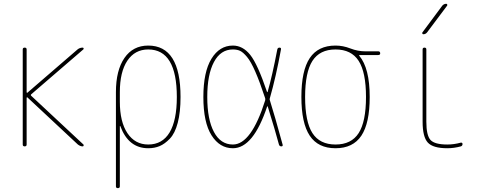

<svg xmlns="http://www.w3.org/2000/svg" viewBox="-20 -770 2540 1010"><path d="M99.6 -9.8V-509.8Q99.6 -519.5 109.9 -519.5Q120.1 -519.5 120.1 -509.8V-284.2Q120.1 -283.2 121.6 -282.2Q123 -281.2 124 -282.2L387.7 -509.8Q399.4 -519.5 415 -519.5Q418.9 -519.5 419.9 -515.6Q420.9 -511.7 418 -509.8L143.6 -273.4Q140.6 -270.5 143.6 -266.6L418.9 -9.8Q420.9 -7.8 419.9 -3.9Q418.9 0 415 0Q402.3 0 389.6 -9.8L124 -257.8Q123 -258.8 121.6 -257.8Q120.1 -256.8 120.1 -255.9V-9.8Q120.1 0 109.9 0Q99.6 0 99.6 -9.8Z M610.4 -285.2V-235.4Q610.4 -128.9 650.4 -69.3Q690.4 -9.8 759.8 -9.8Q834 -9.8 872.1 -73.2Q910.2 -136.7 910.2 -259.8Q910.2 -509.8 759.8 -509.8Q689.5 -509.8 649.9 -450.7Q610.4 -391.6 610.4 -285.2ZM589.8 210V-285.2Q589.8 -400.4 634.8 -465.3Q679.7 -530.3 759.8 -530.3Q929.7 -530.3 929.7 -259.8Q929.7 -179.7 915 -124Q900.4 -68.4 873.5 -40.5Q846.7 -12.7 819.8 -1.5Q793 9.8 759.8 9.8Q656.2 9.8 613.3 -105.5Q613.3 -107.4 611.3 -107.4Q610.4 -107.4 610.4 -106.4V210Q610.4 219.7 600.1 219.7Q589.8 219.7 589.8 210Z M1205.1 -509.8Q1140.6 -509.8 1105.5 -443.8Q1070.3 -377.9 1070.3 -259.8Q1070.3 -141.6 1105.5 -75.7Q1140.6 -9.8 1205.1 -9.8Q1301.8 -9.8 1375 -242.2Q1376 -248 1375 -252.9Q1346.7 -338.9 1323.2 -392.6Q1299.8 -446.3 1279.3 -470.7Q1258.8 -495.1 1243.2 -502.4Q1227.5 -509.8 1205.1 -509.8ZM1205.1 9.8Q1135.7 9.8 1092.8 -58.1Q1049.8 -126 1049.8 -259.8Q1049.8 -391.6 1092.3 -460.9Q1134.8 -530.3 1205.1 -530.3Q1256.8 -530.3 1295.9 -481.9Q1335 -433.6 1384.8 -286.1Q1384.8 -285.2 1386.2 -285.2Q1387.7 -285.2 1387.7 -286.1Q1412.1 -371.1 1438.5 -508.8Q1440.4 -519.5 1450.2 -519.5Q1460 -519.5 1458 -509.8Q1431.6 -365.2 1399.4 -252.9Q1397.5 -248 1399.4 -243.2Q1424.8 -163.1 1466.8 -8.8Q1468.8 0 1460 0Q1450.2 0 1447.3 -9.8Q1428.7 -80.1 1388.7 -209Q1387.7 -210.9 1385.7 -210.9Q1312.5 9.8 1205.1 9.8Z M1866.7 -449.7Q1828.1 -509.8 1745.1 -509.8Q1662.1 -509.8 1623.5 -449.7Q1585 -389.6 1585 -259.8Q1585 -129.9 1623.5 -69.8Q1662.1 -9.8 1745.1 -9.8Q1828.1 -9.8 1866.7 -69.8Q1905.3 -129.9 1905.3 -259.8Q1905.3 -389.6 1866.7 -449.7ZM1745.1 -530.3Q1784.2 -530.3 1823.2 -515.1Q1862.3 -500 1900.4 -500H1969.7Q1979.5 -500 1980 -490.2Q1980.5 -480.5 1969.7 -480.5H1870.1Q1869.1 -480.5 1869.1 -479Q1869.1 -477.5 1869.6 -477.5Q1870.1 -477.5 1870.1 -476.6Q1924.8 -411.1 1924.8 -259.8Q1924.8 -122.1 1880.9 -56.2Q1836.9 9.8 1745.1 9.8Q1653.3 9.8 1609.4 -56.2Q1565.4 -122.1 1565.4 -260.3Q1565.4 -398.4 1609.4 -464.4Q1653.3 -530.3 1745.1 -530.3Z M2222.7 -129.9Q2222.7 -57.6 2244.6 -33.7Q2266.6 -9.8 2333 -9.8Q2368.2 -9.8 2403.3 -19.5Q2407.2 -20.5 2410.2 -18.6Q2413.1 -16.6 2413.1 -12.7Q2413.1 -2.9 2404.3 0Q2368.2 9.8 2333 9.8Q2257.8 9.8 2230.5 -20Q2203.1 -49.8 2203.1 -129.9V-509.8Q2203.1 -519.5 2212.9 -519.5Q2222.7 -519.5 2222.7 -509.8ZM2207 -589.8Q2203.1 -589.8 2201.7 -593.3Q2200.2 -596.7 2202.1 -599.6L2306.6 -740.2Q2315.4 -750 2327.1 -750Q2331.1 -750 2332.5 -746.6Q2334 -743.2 2332 -740.2L2226.6 -599.6Q2218.8 -589.8 2207 -589.8Z"/></svg>

Font: Rounded-L Mgen+ 2m thin
Style: Regular
Weight: 100
Designer: [Source Han Sans]
Ryoko NISHIZUKA  (kana & ideographs); Paul D. Hunt (Latin, Greek & Cyrillic); Wenlong ZHANG  (bopomofo
Version: Version 1.059.20150602